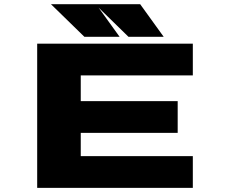

<svg xmlns="http://www.w3.org/2000/svg" viewBox="-20 -912 1090 932"><path d="M560.5 -733.5H389.5L227.5 -891.5H660.5L774.5 -733.5H603.5L458.5 -875ZM916 -546H372V-421H842.5V-267H372V-154H916V0H160.5V-700H916Z"/></svg>

Font: League Mono Extended ExtraBold
Style: Regular
Weight: 800
Width: 9
Designer: Tyler Finck
Foundry: The League of Moveable Type / Tyler Finck
Version: Version 2.210